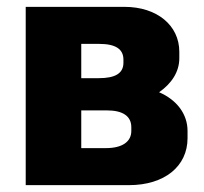

<svg xmlns="http://www.w3.org/2000/svg" viewBox="-20 -540 594 560"><path d="M55 0H356C460 0 527 -55 527 -137V-158C527 -208 495 -249 444 -271C480 -296 503 -330 503 -370V-389C503 -466 438 -520 343 -520H55ZM217 -312V-412H269C317 -412 340 -397 340 -366V-357C340 -326 316 -312 268 -312ZM217 -108V-218H292C337 -218 363 -202 363 -169V-158C363 -127 337 -108 289 -108Z"/></svg>

Font: Fixel Text ExtraBold
Style: Regular
Weight: 800
Width: 4
Designer: AlfaBravo + MacPaw
Foundry: Kyrylo Tkachov, Marchela Mozhyna, Serhii Makarenko, Maria Weinstein, Zakhar Kryvoshyya
Version: Version 1.211